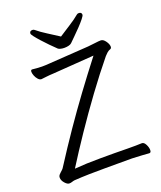

<svg xmlns="http://www.w3.org/2000/svg" viewBox="-162 -997 924 1105"><g transform="rotate(-20 300.0 -444.5)"><path d="M313 -804Q348 -827 382 -848.5Q416 -870 441 -891Q446 -896 454 -896Q472 -896 472 -880Q472 -874 458.5 -857Q445 -840 425 -819Q405 -798 385.5 -779Q366 -760 354 -748Q348 -742 335.5 -739Q323 -736 310 -736Q298 -736 287.5 -738.5Q277 -741 272 -745Q254 -762 233.5 -783Q213 -804 194.5 -824.5Q176 -845 164.5 -860Q153 -875 153 -880Q153 -896 171 -896Q179 -896 184 -891Q209 -870 243.5 -848.5Q278 -827 313 -804ZM560 1Q550 0 518.5 -2Q487 -4 457 -5H292Q239 -5 194.5 -4Q150 -3 103 0Q95 1 86.5 4Q78 7 69 7Q57 7 42.5 -9.5Q28 -26 28 -43Q28 -48 29 -51Q32 -60 45 -71Q58 -82 62 -88Q130 -194 191.5 -283.5Q253 -373 316 -458.5Q379 -544 451 -637L199 -619Q175 -618 154.5 -615.5Q134 -613 124 -612H123Q113 -612 103.5 -622.5Q94 -633 88.5 -647Q83 -661 83 -671Q83 -683 91 -683H93Q104 -682 119 -680.5Q134 -679 151 -679Q162 -679 174 -679.5Q186 -680 198 -681L440 -697Q463 -699 485 -702Q507 -705 520 -705Q535 -705 548.5 -686Q562 -667 562 -652Q562 -642 555 -639Q543 -635 534 -627Q525 -619 517 -610Q449 -527 379 -431.5Q309 -336 244.5 -240.5Q180 -145 128 -62Q164 -65 202.5 -66.5Q241 -68 286 -68Q327 -68 374.5 -68Q422 -68 456 -67Q480 -67 502 -67Q524 -67 539 -68H540Q553 -68 562.5 -49.5Q572 -31 572 -15Q572 1 561 1Z"/></g></svg>

Font: Klee One SemiBold
Style: Regular
Weight: 600
Designer: Fontworks Inc.
Foundry: Fontworks Inc.
Version: Version 1.00;January 12, 2022;FontCreator 13.0.0.2683 64-bit